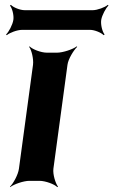

<svg xmlns="http://www.w3.org/2000/svg" viewBox="-20 -745 467 791"><path d="M200 -50 258 -478C261 -502 284 -539 298 -552L296 -554C281 -542 239 -528 215 -528H173C149 -528 113 -542 102 -554L100 -552C110 -539 119 -502 116 -478L58 -50C55 -26 35 11 21 24L22 26C37 14 77 0 101 0H143C167 0 205 14 216 26L219 24C209 11 197 -26 200 -50ZM397 -663C400 -682 416 -712 427 -722L424 -725C413 -715 381 -703 362 -703H82C62 -703 34 -715 25 -725L21 -722C30 -712 38 -682 35 -663C32 -643 16 -613 5 -603L8 -600C19 -610 51 -622 71 -622H351C370 -622 398 -610 407 -600L411 -603C402 -613 394 -643 397 -663Z"/></svg>

Font: Asimov
Style: EdgeWideIt
Weight: 500
Designer: Google
Version: Version 2.000980: 2014